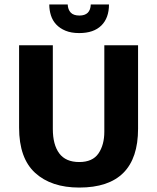

<svg xmlns="http://www.w3.org/2000/svg" viewBox="-20 -834 708 865"><path d="M66 -630H218V-253Q218 -182 247 -143Q276 -104 337 -104Q397 -104 423.5 -142.5Q450 -181 450 -241V-630H602V-254Q602 11 337 11Q211 11 138.5 -55Q66 -121 66 -259ZM285 -814Q286 -791 298.5 -777.5Q311 -764 338 -764Q387 -764 389 -814H471Q471 -753 436.5 -719Q402 -685 337 -685Q301 -685 275.5 -695.5Q250 -706 233.5 -723.5Q217 -741 209.5 -764.5Q202 -788 202 -814Z"/></svg>

Font: Mukta Vaani ExtraBold
Style: Regular
Weight: 800
Designer: Noopur Datye, Girish Dalvi, Yashodeep Gholap, Pallavi Karambelkar
Foundry: Ek Type
Version: Version 2.538;PS 1.000;hotconv 16.6.51;makeotf.lib2.5.65220;